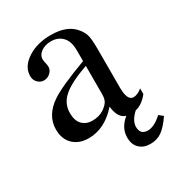

<svg xmlns="http://www.w3.org/2000/svg" viewBox="-152 -563 776 832"><g transform="rotate(-30 236.0 -147.5)"><path d="M452 73 472 89Q444 130 419.5 147.5Q395 165 361 165Q328 165 307.5 145.5Q287 126 287 91Q287 42 331 7Q294 -4 288 -63H287Q223 10 142 10Q95 10 66 -17.5Q37 -45 37 -94Q37 -164 107 -211Q155 -243 287 -292V-346Q287 -391 265.5 -413.5Q244 -436 209 -436Q179 -436 159 -421.5Q139 -407 139 -387Q139 -378 142 -367Q145 -356 145 -345Q145 -330 131.5 -317Q118 -304 99 -304Q82 -304 69 -317Q56 -330 56 -350Q56 -398 107 -430Q154 -460 222 -460Q303 -460 340 -415Q358 -394 363 -372.5Q368 -351 368 -304V-113Q368 -47 399 -47Q419 -47 442 -66V-38Q413 -1 378 7Q343 39 343 70Q343 109 381 109Q413 109 452 73ZM287 -127V-268Q195 -236 159 -202Q125 -171 125 -125Q125 -87 144 -67.5Q163 -48 194 -48Q227 -48 252 -64Q273 -79 280 -92Q287 -105 287 -127Z"/></g></svg>

Font: STIX
Style: Regular
Weight: 400
Designer: MicroPress Inc., with final additions and corrections provided by Coen Hoffman, Elsevier (retired)
Version: Version 1.1.1